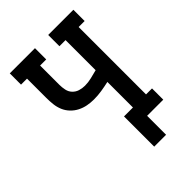

<svg xmlns="http://www.w3.org/2000/svg" viewBox="-255 -845 1110 1110"><g transform="rotate(-45 300.0 -290.0)"><path d="M331 155V-92H404V-301Q373 -294 341.5 -289Q310 -284 278 -284Q251 -284 225 -289Q199 -294 175.5 -306Q152 -318 133.5 -337.5Q115 -357 105 -381Q95 -405 92 -431.5Q89 -458 89 -485V-643H40V-735H246V-643H196V-485Q196 -464 200.5 -442.5Q205 -421 219.5 -405.5Q234 -390 254.5 -383.5Q275 -377 297 -377Q324 -377 350.5 -383.5Q377 -390 404 -397V-643H354V-735H560V-643H511V-92H560V0H428V155Z"/></g></svg>

Font: Iosevka Curly Slab SmBdEx
Style: Regular
Weight: 600
Width: 7
Monospace: yes
Designer: Belleve Invis
Foundry: Belleve Invis
Version: Version 11.1.0; ttfautohint (v1.8.3)